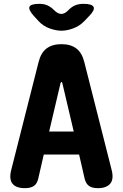

<svg xmlns="http://www.w3.org/2000/svg" viewBox="-20 -970 640 1000"><path d="M236 -285H364L305 -536Q303 -543 300 -543Q297 -543 295 -536ZM421 -39 392 -165H208L179 -39Q173 -13 156.5 -1.5Q140 10 109 10Q63 10 44.5 -14Q26 -38 39 -87L181 -647Q193 -695 222.5 -717.5Q252 -740 300 -740Q348 -740 377.5 -717.5Q407 -695 419 -647L561 -87Q574 -38 554.5 -14Q535 10 490 10Q459 10 443 -2Q427 -14 421 -39ZM186 -950Q209 -950 227 -942Q245 -934 262 -917L263 -916Q281 -898 298.5 -897.5Q316 -897 334 -915L338 -919Q355 -936 373.5 -943Q392 -950 415 -950Q460 -950 467.5 -933.5Q475 -917 443 -885L419 -860Q394 -834 361 -822Q328 -810 300 -810Q272 -810 238.5 -822Q205 -834 181 -860L158 -885Q127 -919 133.5 -934.5Q140 -950 186 -950Z"/></svg>

Font: Maple Mono NL ExtraBold
Style: Regular
Weight: 800
Monospace: yes
Designer: subframe7536
Version: Version 7.000